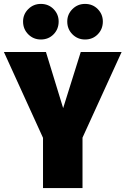

<svg xmlns="http://www.w3.org/2000/svg" viewBox="-37 -962 642 982"><path d="M585 -696 385 -258V0H183V-257L-17 -696H198L286 -409L376 -696ZM263 -852Q263 -813 237 -786.5Q211 -760 172 -760Q134 -760 107.5 -786.5Q81 -813 81 -852Q81 -889 107.5 -915.5Q134 -942 172 -942Q211 -942 237 -915.5Q263 -889 263 -852ZM489 -852Q489 -813 463 -786.5Q437 -760 398 -760Q360 -760 333.5 -786.5Q307 -813 307 -852Q307 -889 333.5 -915.5Q360 -942 398 -942Q437 -942 463 -915.5Q489 -889 489 -852Z"/></svg>

Font: Fira Sans Condensed Black
Style: Regular
Weight: 900
Width: 3
Designer: Carrois Corporate & Edenspiekermann AG
Foundry: Carrois Corporate GbR & Edenspiekermann AG
Version: Version 4.203